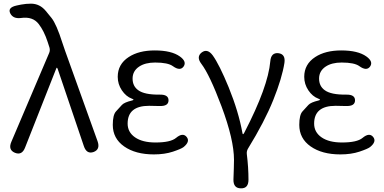

<svg xmlns="http://www.w3.org/2000/svg" viewBox="-20 -829 2095 1047"><path d="M117 -25Q100 20 61 4Q23 -12 42 -56L248 -540Q254 -554 250 -569Q247 -578 240 -600Q220 -661 191 -698Q159 -740 95 -731Q52 -725 36 -756Q20 -788 71 -799L95 -804Q122 -809 149 -809Q197 -809 230 -769Q246 -750 261 -731Q288 -697 320 -596Q327 -574 335 -552L512 -59Q528 -14 490 0Q452 13 437 -33L295 -452Q292 -460 290 -460Q288 -460 285 -451Z M819 13Q719 13 657 -30.5Q595 -74 595 -148Q595 -203 613 -222Q629 -239 645 -257Q658 -271 700 -281Q708 -283 708 -285.5Q708 -288 699 -291Q667 -303 644.5 -336.5Q622 -370 622 -410Q622 -479 682 -518Q737 -554 824 -554Q915 -554 961 -521Q1000 -493 981 -466Q962 -440 923 -468Q896 -488 826 -488Q772 -488 739 -466Q703 -442 703 -400.5Q703 -359 734 -337Q768 -312 851 -313Q899 -314 899 -282Q899 -249 850 -251H841Q817 -252 793 -252Q676 -252 676 -155Q676 -108 716.5 -80Q757 -52 828 -52Q910 -52 940 -77Q977 -108 998 -82Q1018 -57 981 -27Q968 -17 923 -2Q878 13 819 13Z M1294 198Q1252 198 1253 150L1255 91Q1256 67 1256 43Q1256 -67 1188 -249Q1123 -422 1078 -481Q1049 -519 1080 -543Q1111 -566 1140 -527Q1176 -477 1227 -353Q1281 -220 1302 -104Q1303 -97 1305.5 -97Q1308 -97 1313 -107Q1442 -356 1454 -495Q1458 -543 1498 -539Q1538 -534 1531 -486Q1518 -403 1470.5 -284.5Q1423 -166 1332 -18Q1324 -4 1326 12Q1335 84 1335 151Q1335 199 1294 198Z M1836 13Q1736 13 1674 -30.5Q1612 -74 1612 -148Q1612 -203 1630 -222Q1646 -239 1662 -257Q1675 -271 1717 -281Q1725 -283 1725 -285.5Q1725 -288 1716 -291Q1684 -303 1661.5 -336.5Q1639 -370 1639 -410Q1639 -479 1699 -518Q1754 -554 1841 -554Q1932 -554 1978 -521Q2017 -493 1998 -466Q1979 -440 1940 -468Q1913 -488 1843 -488Q1789 -488 1756 -466Q1720 -442 1720 -400.5Q1720 -359 1751 -337Q1785 -312 1868 -313Q1916 -314 1916 -282Q1916 -249 1867 -251H1858Q1834 -252 1810 -252Q1693 -252 1693 -155Q1693 -108 1733.5 -80Q1774 -52 1845 -52Q1927 -52 1957 -77Q1994 -108 2015 -82Q2035 -57 1998 -27Q1985 -17 1940 -2Q1895 13 1836 13Z"/></svg>

Font: Resource Han Rounded KR Normal
Style: Regular
Weight: 350
Designer: Cyano Hao (round all glyphs); Ryoko NISHIZUKA 西塚涼子 (kana, bopomofo & ideographs); Paul D. Hunt (Latin, Greek & Cyrillic)
Foundry: Cyano Hao
Version: 0.990